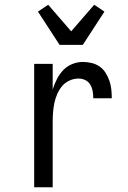

<svg xmlns="http://www.w3.org/2000/svg" viewBox="-20 -789 540 809"><path d="M124 0V-520H202V-412Q209 -434 219.5 -455Q230 -476 246 -493Q262 -510 284 -519Q306 -528 329 -528Q348 -528 366.5 -523.5Q385 -519 400 -508.5Q415 -498 425 -482Q435 -466 441 -448.5Q447 -431 449 -412.5Q451 -394 451 -375H373Q373 -390 370.5 -404.5Q368 -419 360.5 -432Q353 -445 339.5 -451.5Q326 -458 311 -458Q291 -458 272.5 -449.5Q254 -441 241.5 -426Q229 -411 221 -392.5Q213 -374 209 -354.5Q205 -335 203.5 -315Q202 -295 202 -276V0ZM231 -600 140 -740 183 -769 280 -657 377 -769 420 -740 329 -600Z"/></svg>

Font: Iosevka Term SS14
Style: Regular
Weight: 400
Monospace: yes
Designer: Belleve Invis
Foundry: Belleve Invis
Version: Version 24.1.1; ttfautohint (v1.8.4)